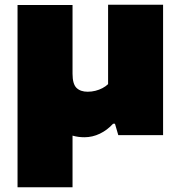

<svg xmlns="http://www.w3.org/2000/svg" viewBox="-20 -570 766 810"><path d="M336 9Q284 9 244.2 -17.2Q204.5 -43.5 182.2 -99.8Q160 -156 160 -246V-350H286V-259Q286 -215.5 302.8 -199.2Q319.5 -183 350 -183Q366.5 -183 382.5 -187Q398.5 -191 412.2 -198.2Q426 -205.5 436 -215V-550H668V0H479L465 -48H457Q432.5 -21 401.2 -6Q370 9 336 9ZM54 220V-549H286V220Z"/></svg>

Font: Encode Sans SC Expanded Black
Style: Regular
Weight: 900
Width: 7
Designer: Multiple Designers
Foundry: Impallari Type
Version: Version 3.002